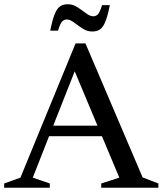

<svg xmlns="http://www.w3.org/2000/svg" viewBox="-28 -882 764 902"><path d="M642 -48.5 716 -20V0H447.5V-20L532.5 -47.5L451 -242H202.5L126 -47.5L206 -20V0H-8.5V-20L68 -47.5L327 -678H373.5ZM222 -291.5H430L323 -547ZM488 -858Q478 -807.5 467.2 -780.8Q456.5 -754 442 -744Q427.5 -734 405 -734Q381 -734 359.8 -748Q338.5 -762 320 -776.2Q301.5 -790.5 285.5 -790.5Q273 -790.5 263.8 -780.8Q254.5 -771 244.5 -738H208Q218 -788.5 228.8 -815.2Q239.5 -842 254 -852Q268.5 -862 291 -862Q315 -862 336.2 -848Q357.5 -834 376 -819.8Q394.5 -805.5 410.5 -805.5Q423 -805.5 432.2 -815.2Q441.5 -825 451.5 -858Z"/></svg>

Font: Newsreader Text Medium
Style: Regular
Weight: 500
Designer: Hugues Gentile
Foundry: Production Type
Version: Version 1.002